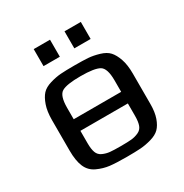

<svg xmlns="http://www.w3.org/2000/svg" viewBox="-157 -784 881 918"><g transform="rotate(-30 284.0 -324.5)"><path d="M506 -321V-153Q506 -108 495 -77Q484 -46 467 -29Q450 -12 418.5 -3Q387 6 358.5 8Q330 10 283 10Q223 10 189.5 6Q156 2 122.5 -13.5Q89 -29 74.5 -63Q60 -97 60 -153V-321Q60 -369 71.5 -402Q83 -435 99.5 -453Q116 -471 148 -480.5Q180 -490 207.5 -492Q235 -494 283 -494Q331 -494 358.5 -492Q386 -490 418 -480.5Q450 -471 466.5 -453Q483 -435 494.5 -402Q506 -369 506 -321ZM152 -336V-273H414V-336Q414 -403 387 -419Q360 -435 283 -435Q206 -435 179 -419Q152 -403 152 -336ZM414 -140V-209H152V-140Q152 -108 159 -89Q166 -70 185 -61.5Q204 -53 224 -51Q244 -49 283 -49Q322 -49 342 -51Q362 -53 381 -61.5Q400 -70 407 -89Q414 -108 414 -140ZM244 -565H154V-659H244ZM414 -565H324V-659H414Z"/></g></svg>

Font: Play
Style: Regular
Weight: 400
Designer: Jonas Hecksher
Foundry: Jonas Hecksher, Playtypeª, e-types AS
Version: Version 1.002